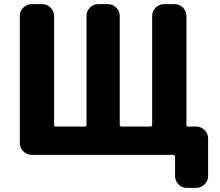

<svg xmlns="http://www.w3.org/2000/svg" viewBox="-20 -750 1064 930"><path d="M133 0Q110 0 93 -17Q76 -34 76 -57V-673Q76 -696 93 -713Q110 -730 133 -730H185Q208 -730 225 -713Q242 -696 242 -673V-145Q242 -137 250 -137H390Q399 -137 399 -145V-673Q399 -696 415.5 -713Q432 -730 455 -730H503Q526 -730 543 -713Q560 -696 560 -673V-145Q560 -137 569 -137H708Q717 -137 717 -145V-673Q717 -696 734 -713Q751 -730 774 -730H826Q849 -730 866 -713Q883 -696 883 -673V-145Q883 -137 891 -137H931Q954 -137 971 -120Q988 -103 988 -80V103Q988 126 971 143Q954 160 931 160H884Q861 160 844.5 143Q828 126 828 103V9Q828 0 819 0Z"/></svg>

Font: Rounded Mplus 1c ExtraBold
Style: Regular
Weight: 800
Version: Version 1.059.20150529